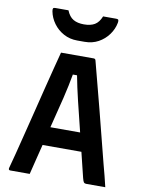

<svg xmlns="http://www.w3.org/2000/svg" viewBox="-101 -1013 801 1081"><g transform="rotate(10 300.0 -472.5)"><path d="M146 0H35Q23 0 26 -13Q35 -45 48.5 -98Q62 -151 78.5 -217Q95 -283 112.5 -353Q130 -423 146.5 -490Q163 -557 177.5 -612.5Q192 -668 201 -703H388Q398 -703 400 -692Q432 -571 469 -428Q506 -285 546 -126Q554 -95 562.5 -63.5Q571 -32 578 0H469Q460 0 455.5 -5Q451 -10 446 -30Q437 -68 428 -103.5Q419 -139 411 -173H189Q179 -134 168.5 -91Q158 -48 146 0ZM288 -593Q277 -530 259 -455Q241 -380 215 -279H385Q361 -375 342.5 -452Q324 -529 312 -593ZM399 -945H474Q484 -945 486.5 -940.5Q489 -936 487 -924Q480 -887 457 -855.5Q434 -824 399.5 -805Q365 -786 321 -786H279Q236 -786 201 -805Q166 -824 143 -855.5Q120 -887 113 -924Q111 -936 113.5 -940.5Q116 -945 126 -945H201Q215 -910 239 -896Q263 -882 300 -882Q338 -882 361.5 -896Q385 -910 399 -945Z"/></g></svg>

Font: Recursive Mn Lnr St SmB
Style: Regular
Weight: 600
Monospace: yes
Version: Version 1.079;hotconv 1.0.112;makeotfexe 2.5.65598; ttfautoh